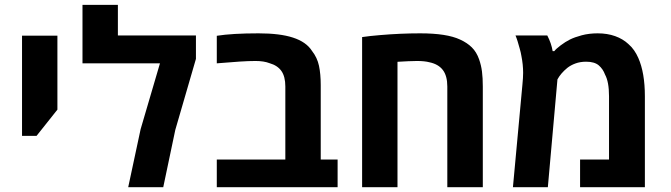

<svg xmlns="http://www.w3.org/2000/svg" viewBox="-20 -780 2797 800"><path d="M71.8 -213.9V-631.3H219.2V-323.2L132.3 -213.9Z M514.2 0 565.9 -241.7 646.5 -516.1H323.7V-759.8H471.2V-632.3H796.4V-534.7L710.4 -238.8L660.2 0Z M883.3 0V-115.2H1168.9V-419.4Q1168.9 -460.9 1152.6 -484.1Q1136.2 -507.3 1103.5 -516.6Q1079.6 -525.9 1044.9 -525.9Q1016.1 -525.9 978 -523.4Q939.9 -521 883.3 -516.1V-630.9Q947.8 -641.1 1057.1 -641.1Q1146 -641.1 1200.2 -623.5Q1256.3 -605.5 1280.3 -567.4Q1301.8 -540 1309.1 -505.9Q1316.4 -471.7 1316.4 -425.3V-115.2H1386.7V0Z M1488.8 0V-625.5Q1504.4 -627.9 1522.9 -629.9Q1541.5 -631.8 1564 -633.8Q1648.9 -641.1 1731 -641.1Q1841.8 -641.1 1897 -615.2Q1926.8 -601.6 1946 -582.5Q1965.3 -563.5 1976.1 -533.2Q1984.9 -508.3 1988.3 -481.7Q1991.7 -455.1 1991.7 -419.4V0H1843.8V-419.4Q1843.8 -463.9 1825.2 -488.3Q1806.6 -512.7 1769.5 -520.5Q1749 -525.9 1717.3 -525.9Q1700.7 -525.9 1680.7 -524.9Q1660.6 -523.9 1636.2 -522.5V0Z M2117.2 0 2156.7 -426.8Q2159.7 -457 2159.7 -476.6Q2159.7 -511.2 2152.3 -547.9Q2150.4 -560.5 2145.3 -578.1Q2140.1 -595.7 2136.7 -607.9Q2134.8 -614.3 2132.6 -620.1Q2130.4 -626 2127.9 -632.3H2260.3Q2277.8 -598.6 2282.7 -566.9H2289.6Q2296.4 -576.2 2316.2 -591.1Q2335.9 -606 2354.5 -615.2Q2374 -625 2404.3 -633.1Q2434.6 -641.1 2470.2 -641.1Q2510.7 -641.1 2543.2 -629.4Q2575.7 -617.7 2598.1 -596.7Q2612.3 -584.5 2622.3 -569.8Q2632.3 -555.2 2639.6 -538.6Q2667 -476.6 2667 -378.9V0H2397V-115.2H2517.6V-378.9Q2517.6 -439 2501 -469.2Q2492.7 -492.2 2474.9 -507.6Q2457 -522.9 2422.4 -522.9Q2397.5 -522.9 2377.7 -515.6Q2357.9 -508.3 2343.8 -497.1Q2316.4 -474.6 2302.7 -449.2L2262.7 0Z"/></svg>

Font: Open Sans
Style: Bold
Weight: 700
Designer: Monotype Design Team
Foundry: Monotype Imaging Inc.
Version: Version 3.000; ttfautohint (v1.8.4)